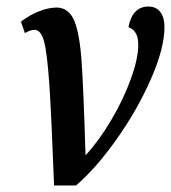

<svg xmlns="http://www.w3.org/2000/svg" viewBox="-20 -566 522 586"><path d="M85 -475Q73 -475 56 -465L44 -500Q70 -520 99 -531.5Q128 -543 154 -543Q190 -542 206.5 -503Q223 -464 229 -379Q235 -294 241 -92Q282 -136 319.5 -199.5Q357 -263 379.5 -325.5Q402 -388 402 -429Q402 -473 372 -483Q384 -546 433 -546Q457 -546 469.5 -529Q482 -512 482 -484Q482 -419 440.5 -324.5Q399 -230 335.5 -140.5Q272 -51 212 0H145Q137 -214 130.5 -309Q124 -404 114.5 -439.5Q105 -475 85 -475Z"/></svg>

Font: Noto Serif CondSemiBold
Style: Italic
Weight: 600
Width: 3
Italic angle: -12°
Designer: Monotype Design Team
Foundry: Monotype Imaging Inc.
Version: Version 1.001